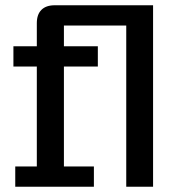

<svg xmlns="http://www.w3.org/2000/svg" viewBox="-20 -710 684 730"><path d="M188 -690H562V0H460V-613H223V-534H352V-457H223V-77H337V0H38V-77H120V-457H31V-534H120V-622Q120 -655 137.5 -672.5Q155 -690 188 -690Z"/></svg>

Font: Mozilla Headline BETA
Style: Regular
Weight: 400
Designer: Studio DRAMA
Foundry: Studio DRAMA
Version: Version 0.100